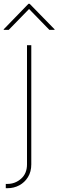

<svg xmlns="http://www.w3.org/2000/svg" viewBox="-42 -783 307 1007"><path d="M99.6 -545.9H122.1V79.1Q122.1 117.7 104.7 145.8Q87.4 173.8 59.1 189Q30.8 204.1 -2.9 204.1H-11.7V181.6H-2.9Q37.6 181.6 68.6 154.3Q99.6 127 99.6 79.1ZM3.9 -626.5H-22.5V-629.4L107.4 -763.2H113.3L244.1 -629.4V-626.5H216.8L110.4 -735.8Z"/></svg>

Font: Inter Thin
Style: Regular
Weight: 250
Designer: Rasmus Andersson
Foundry: rsms
Version: Version 4.001;git-66647c0bb